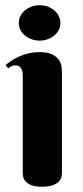

<svg xmlns="http://www.w3.org/2000/svg" viewBox="-20 -706 319 734"><path d="M216.8 -43.9Q216.8 -37.6 214.6 -28.6Q212.4 -19.5 204.3 -11.5Q196.3 -3.4 181.2 2.2Q166 7.8 140.1 7.8Q114.3 7.8 99.6 1.7Q85 -4.4 77.6 -12.7Q70.3 -21 68.6 -29.8Q66.9 -38.6 66.9 -43.9V-420.9Q66.9 -435.1 60.3 -445.6Q53.7 -456.1 38.1 -456.1Q29.8 -456.1 23.9 -453.1Q18.1 -450.2 11.2 -444.8L1 -457Q12.2 -466.3 26.1 -475.3Q40 -484.4 56.2 -491.2Q72.3 -498 90.8 -502.4Q109.4 -506.8 129.9 -506.8Q161.6 -506.8 179.2 -498.3Q196.8 -489.7 205.1 -477.3Q213.4 -464.8 215.1 -450.7Q216.8 -436.5 216.8 -425.8ZM51.8 -618.2Q51.8 -631.8 57.9 -644.3Q64 -656.7 75 -666Q85.9 -675.3 100.3 -680.7Q114.7 -686 131.8 -686Q148.4 -686 162.8 -680.7Q177.2 -675.3 188 -666Q198.7 -656.7 204.8 -644.3Q210.9 -631.8 210.9 -618.2Q210.9 -604 204.8 -591.8Q198.7 -579.6 188 -570.6Q177.2 -561.5 162.8 -556.2Q148.4 -550.8 131.8 -550.8Q114.7 -550.8 100.3 -556.2Q85.9 -561.5 75 -570.6Q64 -579.6 57.9 -591.8Q51.8 -604 51.8 -618.2Z"/></svg>

Font: Berkshire Swash
Style: Regular
Weight: 700
Designer: Astigmatic (AOETI)
Foundry: Astigmatic (AOETI)
Version: Version 1.000